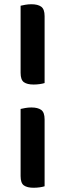

<svg xmlns="http://www.w3.org/2000/svg" viewBox="-20 -703 333 904"><path d="M190 -312Q181 -309 167 -307Q153 -305 138 -305Q108 -305 92.5 -316Q77 -327 77 -360V-676Q85 -678 99 -680.5Q113 -683 128 -683Q158 -683 174 -671.5Q190 -660 190 -627ZM190 174Q181 177 167 179Q153 181 138 181Q108 181 92.5 170Q77 159 77 126V-190Q85 -192 99 -194.5Q113 -197 128 -197Q158 -197 174 -185.5Q190 -174 190 -141Z"/></svg>

Font: Baloo Tammudu 2 SemiBold
Style: Regular
Weight: 600
Designer: Maithili Shingre, Omkar Shende and Ek Type
Foundry: Ek Type
Version: Version 1.640;hotconv 1.0.111;makeotfexe 2.5.65597; ttfautoh